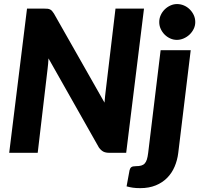

<svg xmlns="http://www.w3.org/2000/svg" viewBox="-20 -772 1011 970"><path d="M707.5 -728.5 617.5 0H532.5Q513.5 0 501.8 -6.2Q490 -12.5 479.5 -27L225 -477Q223.5 -448 220.5 -425L170.5 0H26.5L116.5 -728.5H202.5Q213 -728.5 220.2 -727.8Q227.5 -727 233 -724.2Q238.5 -721.5 243 -716.5Q247.5 -711.5 252.5 -703.5L508 -253.5Q509.5 -271 511 -287Q512.5 -303 514.5 -317L563.5 -728.5ZM943.5 -518.5 880.5 1Q876 37.5 862.2 69.8Q848.5 102 824.8 126.2Q801 150.5 767 164.5Q733 178.5 688.5 178.5Q666.5 178.5 651 176.2Q635.5 174 619.5 169.5L634.5 88Q637 77.5 643.5 72.5Q650 67.5 666.5 67.5Q682.5 67.5 693.2 64.5Q704 61.5 711 54Q718 46.5 722 33.8Q726 21 728.5 1L791.5 -518.5ZM966.5 -660.5Q966.5 -642 958.5 -625.8Q950.5 -609.5 937.5 -597.2Q924.5 -585 907.8 -577.8Q891 -570.5 873.5 -570.5Q856 -570.5 840 -577.8Q824 -585 811.8 -597.2Q799.5 -609.5 792 -625.8Q784.5 -642 784.5 -660.5Q784.5 -679 792 -695.5Q799.5 -712 812.2 -724.5Q825 -737 841 -744.2Q857 -751.5 874.5 -751.5Q892.5 -751.5 909 -744.5Q925.5 -737.5 938.2 -725Q951 -712.5 958.8 -696Q966.5 -679.5 966.5 -660.5Z"/></svg>

Font: Lato ExtraBold
Style: Italic
Weight: 800
Italic angle: -7°
Designer: Lukasz Dziedzic with Adam Twardoch and Botio Nikoltchev
Foundry: tyPoland Lukasz Dziedzic
Version: Version 2.015; 2015-08-06; http://www.latofonts.com/